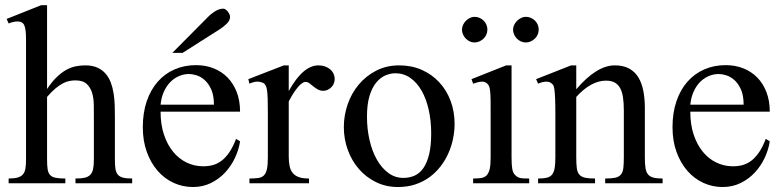

<svg xmlns="http://www.w3.org/2000/svg" viewBox="-20 -715 3051 749"><path d="M274.4 0V-18.6Q295.9 -18.6 309.6 -21.5Q323.2 -24.4 331.5 -32.5Q339.8 -40.5 343 -54.9Q346.2 -69.3 346.2 -91.8V-258.8Q346.2 -280.8 345.9 -305.7Q345.7 -330.6 339.6 -351.8Q333.5 -373 318.6 -387.2Q303.7 -401.4 274.4 -401.4Q263.2 -401.4 251.2 -399.2Q239.3 -397 225.8 -390.1Q212.4 -383.3 197 -370.6Q181.6 -357.9 163.6 -336.9V-91.8Q163.6 -69.3 165.8 -54.9Q168 -40.5 175.3 -32.5Q182.6 -24.4 196.8 -21.5Q210.9 -18.6 234.9 -18.6V0H13.7V-18.6Q35.6 -18.6 49.1 -22.5Q62.5 -26.4 69.6 -34.9Q76.7 -43.5 79.1 -57.4Q81.5 -71.3 81.5 -91.8V-564Q81.5 -599.1 75.2 -615.2Q68.8 -631.3 48.8 -631.3Q42.5 -631.3 33.4 -629.6Q24.4 -627.9 13.7 -623.5L5.9 -641.1L140.6 -694.8H163.6V-367.7Q183.1 -397 202.1 -415Q221.2 -433.1 239.7 -443.1Q258.3 -453.1 276.4 -456.5Q294.4 -460 312 -460Q340.3 -460 359.9 -451.2Q379.4 -442.4 392.3 -427.2Q405.3 -412.1 412.6 -392.1Q419.9 -372.1 423.3 -349.9Q426.8 -327.6 427.5 -304.2Q428.2 -280.8 428.2 -258.8V-91.8Q428.2 -70.3 430.4 -56.2Q432.6 -42 439.7 -33.7Q446.8 -25.4 460 -22Q473.1 -18.6 495.6 -18.6V0Z M916.5 -163.6Q911.6 -130.9 896.5 -98.9Q881.3 -66.9 857.9 -41.7Q834.5 -16.6 802.7 -1Q771 14.6 732.4 14.6Q692.9 14.6 657.2 -1.7Q621.6 -18.1 595 -48.6Q568.4 -79.1 552.7 -122.3Q537.1 -165.5 537.1 -218.8Q537.1 -275.4 552.5 -320.3Q567.9 -365.2 595.5 -396.5Q623 -427.7 661.1 -444.3Q699.2 -460.9 744.6 -460.9Q781.7 -460.9 813.2 -448.5Q844.7 -436 867.7 -412.6Q890.6 -389.2 903.6 -355.5Q916.5 -321.8 916.5 -279.3H606.4Q606.4 -229.5 619.6 -189.9Q632.8 -150.4 655.3 -123Q677.7 -95.7 707.3 -81.3Q736.8 -66.9 769.5 -66.4Q791.5 -65.9 810.3 -71Q829.1 -76.2 845.2 -88.6Q861.3 -101.1 875.2 -121.8Q889.2 -142.6 900.9 -173.3ZM814.5 -306.6Q814.5 -343.8 803.7 -366.9Q793 -390.1 777.8 -403.3Q762.7 -416.5 746.1 -421.4Q729.5 -426.3 717.3 -426.3Q697.8 -426.3 679 -418.5Q660.2 -410.6 645 -395.5Q629.9 -380.4 619.6 -357.9Q609.4 -335.4 606.4 -306.6ZM877.4 -649.4Q877.4 -635.3 865 -623Q852.5 -610.8 836.9 -600.6L692.4 -508.8H652.3L791 -648.4Q803.7 -661.6 819.6 -671.4Q835.4 -681.2 851.6 -681.2Q855.5 -681.2 859.9 -678.2Q864.3 -675.3 868.2 -670.4Q872.1 -665.5 874.8 -659.9Q877.4 -654.3 877.4 -649.4Z M1285.6 -406.2Q1285.6 -397.5 1282.2 -389.2Q1278.8 -380.9 1272.7 -374.8Q1266.6 -368.7 1258.5 -364.7Q1250.5 -360.8 1241.2 -360.8Q1229 -360.8 1219.5 -366.2Q1210 -371.6 1202.1 -378.2Q1194.3 -384.8 1187 -390.1Q1179.7 -395.5 1171.9 -395.5Q1159.7 -395.5 1142.3 -375.2Q1125 -355 1106.4 -319.3V-104Q1106.4 -83 1109.9 -66.9Q1113.3 -50.8 1122.1 -40Q1130.9 -29.3 1146.2 -23.9Q1161.6 -18.6 1185.5 -18.6V0H953.1V-18.6Q974.1 -18.6 988 -20.8Q1002 -22.9 1010 -31.2Q1018.1 -39.6 1021.5 -56.2Q1024.9 -72.8 1024.9 -101.1V-274.4Q1024.9 -309.6 1024.2 -330.3Q1023.4 -351.1 1021.7 -362.8Q1020 -374.5 1017.1 -379.9Q1014.2 -385.3 1010.3 -389.6Q999.5 -395.5 986.6 -396.5Q973.6 -397.5 953.1 -388.7L948.7 -406.2L1087.4 -460H1106.4V-359.9Q1162.1 -460 1222.2 -460Q1235.4 -460 1247.1 -456.1Q1258.8 -452.1 1267.3 -445.1Q1275.9 -438 1280.8 -428Q1285.6 -418 1285.6 -406.2Z M1753.4 -231.9Q1753.4 -203.1 1747.3 -173.6Q1741.2 -144 1729 -116.7Q1716.8 -89.4 1698.2 -65.4Q1679.7 -41.5 1655.3 -23.7Q1630.9 -5.9 1600.1 4.4Q1569.3 14.6 1532.7 14.6Q1485.8 14.6 1447 -4.4Q1408.2 -23.4 1380.1 -55.7Q1352.1 -87.9 1336.7 -130.4Q1321.3 -172.9 1321.3 -219.2Q1321.3 -264.6 1336.2 -307.9Q1351.1 -351.1 1379.2 -384.8Q1407.2 -418.5 1447.3 -439.2Q1487.3 -460 1537.6 -460Q1585.9 -460 1625.5 -442.4Q1665 -424.8 1693.6 -394Q1722.2 -363.3 1737.8 -321.5Q1753.4 -279.8 1753.4 -231.9ZM1662.1 -194.3Q1662.1 -244.1 1652.3 -287.1Q1642.6 -330.1 1624.5 -361.6Q1606.4 -393.1 1580.6 -411.1Q1554.7 -429.2 1522.5 -429.2Q1503.4 -429.2 1483.6 -420.9Q1463.9 -412.6 1447.8 -393.1Q1431.6 -373.5 1421.6 -341.1Q1411.6 -308.6 1411.6 -259.8Q1411.6 -211.9 1421.6 -168.5Q1431.6 -125 1450.2 -92.3Q1468.8 -59.6 1494.9 -40.3Q1521 -21 1553.2 -21Q1577.6 -21 1597.7 -30Q1617.7 -39.1 1631.8 -59.6Q1646 -80.1 1654.1 -113.3Q1662.1 -146.5 1662.1 -194.3Z M1825.7 0V-18.6Q1850.1 -18.6 1862.1 -21.7Q1874 -24.9 1880.9 -33.7Q1883.8 -38.1 1886.2 -43.2Q1888.7 -48.3 1890.4 -55.9Q1892.1 -63.5 1893.1 -74.5Q1894 -85.4 1894 -101.1V-273.4Q1894 -303.2 1893.8 -323.5Q1893.6 -343.8 1892.3 -356.9Q1891.1 -370.1 1888.4 -377.2Q1885.7 -384.3 1880.9 -388.7Q1872.1 -397 1859.4 -396.5Q1846.7 -396 1825.7 -388.7L1819.3 -406.2L1954.6 -460H1975.6V-101.1Q1975.6 -71.3 1978.3 -56.4Q1981 -41.5 1987.3 -34.7Q1992.2 -29.3 1996.6 -26.1Q2001 -22.9 2007.1 -21.2Q2013.2 -19.5 2022 -19Q2030.8 -18.6 2044.4 -18.6V0ZM1881.3 -599.6Q1881.3 -589.4 1877.4 -580.3Q1873.5 -571.3 1866.5 -564.5Q1859.4 -557.6 1850.3 -553.5Q1841.3 -549.3 1831.1 -549.3Q1821.3 -549.3 1812.5 -553.5Q1803.7 -557.6 1796.9 -564.7Q1790 -571.8 1786.1 -580.8Q1782.2 -589.8 1782.2 -599.6Q1782.2 -608.9 1786.4 -617.9Q1790.5 -627 1797.4 -633.8Q1804.2 -640.6 1813 -645Q1821.8 -649.4 1831.1 -649.4Q1841.3 -649.4 1850.3 -645.5Q1859.4 -641.6 1866.5 -634.8Q1873.5 -627.9 1877.4 -618.9Q1881.3 -609.9 1881.3 -599.6ZM2081.5 -599.6Q2081.5 -589.4 2077.6 -580.3Q2073.7 -571.3 2066.7 -564.5Q2059.6 -557.6 2050.5 -553.5Q2041.5 -549.3 2031.2 -549.3Q2021 -549.3 2012 -553.5Q2002.9 -557.6 1996.1 -564.7Q1989.3 -571.8 1985.4 -580.8Q1981.4 -589.8 1981.4 -599.6Q1981.4 -608.9 1985.8 -617.9Q1990.2 -627 1997.1 -633.8Q2003.9 -640.6 2012.9 -645Q2022 -649.4 2031.2 -649.4Q2041.5 -649.4 2050.5 -645.5Q2059.6 -641.6 2066.7 -634.8Q2073.7 -627.9 2077.6 -618.9Q2081.5 -609.9 2081.5 -599.6Z M2340.8 0V-18.6Q2365.7 -18.6 2380.1 -21.7Q2394.5 -24.9 2402.1 -33.9Q2409.7 -43 2411.6 -59.1Q2413.6 -75.2 2413.6 -101.1V-283.7Q2413.6 -314 2410.2 -336.2Q2406.7 -358.4 2398.4 -372.6Q2390.1 -386.7 2377 -393.6Q2363.8 -400.4 2343.8 -400.4Q2315.4 -400.4 2286.4 -384.8Q2257.3 -369.1 2228 -336.9V-101.1Q2228 -74.7 2230.2 -58.6Q2232.4 -42.5 2240.2 -33.7Q2248 -24.9 2262.5 -21.7Q2276.9 -18.6 2301.3 -18.6V0H2079.1V-18.6Q2100.1 -18.6 2113.3 -21.7Q2126.5 -24.9 2133.8 -34.2Q2141.1 -43.5 2143.8 -59.6Q2146.5 -75.7 2146.5 -101.1V-267.6Q2146.5 -307.6 2145.5 -330.6Q2144.5 -353.5 2142.8 -365.7Q2141.1 -377.9 2138.4 -382.3Q2135.7 -386.7 2131.8 -389.6Q2115.7 -403.8 2079.1 -388.7L2071.3 -406.2L2208 -460H2228V-366.7Q2307.6 -460 2378.4 -460Q2411.1 -460 2433.6 -448Q2456.1 -436 2469.7 -414.1Q2483.4 -392.1 2489.5 -361.3Q2495.6 -330.6 2495.6 -293V-101.1Q2495.6 -76.2 2498 -60.1Q2500.5 -43.9 2507.8 -34.9Q2515.1 -25.9 2528.8 -22.2Q2542.5 -18.6 2564.9 -18.6V0Z M2982.9 -163.6Q2978 -130.9 2962.9 -98.9Q2947.8 -66.9 2924.3 -41.7Q2900.9 -16.6 2869.1 -1Q2837.4 14.6 2798.8 14.6Q2759.3 14.6 2723.6 -1.7Q2688 -18.1 2661.4 -48.6Q2634.8 -79.1 2619.1 -122.3Q2603.5 -165.5 2603.5 -218.8Q2603.5 -275.4 2618.9 -320.3Q2634.3 -365.2 2661.9 -396.5Q2689.5 -427.7 2727.5 -444.3Q2765.6 -460.9 2811 -460.9Q2848.1 -460.9 2879.6 -448.5Q2911.1 -436 2934.1 -412.6Q2957 -389.2 2970 -355.5Q2982.9 -321.8 2982.9 -279.3H2672.9Q2672.9 -229.5 2686 -189.9Q2699.2 -150.4 2721.7 -123Q2744.1 -95.7 2773.7 -81.3Q2803.2 -66.9 2835.9 -66.4Q2857.9 -65.9 2876.7 -71Q2895.5 -76.2 2911.6 -88.6Q2927.7 -101.1 2941.7 -121.8Q2955.6 -142.6 2967.3 -173.3ZM2880.9 -306.6Q2880.9 -343.8 2870.1 -366.9Q2859.4 -390.1 2844.2 -403.3Q2829.1 -416.5 2812.5 -421.4Q2795.9 -426.3 2783.7 -426.3Q2764.2 -426.3 2745.4 -418.5Q2726.6 -410.6 2711.4 -395.5Q2696.3 -380.4 2686 -357.9Q2675.8 -335.4 2672.9 -306.6Z"/></svg>

Font: Doulos SIL Afr
Style: Regular
Weight: 400
Designer: Walt Agee, Victor Gaultney, Peter Martin, Debbi Hosken, Becca Hirsbrunner
Foundry: SIL International
Version: Version 5.000